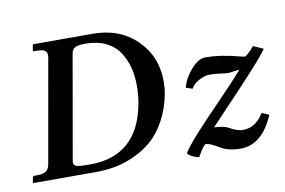

<svg xmlns="http://www.w3.org/2000/svg" viewBox="-71 -769 1348 907"><g transform="rotate(-10 602.5 -315.5)"><path d="M225.1 -75.2Q223.6 -67.9 223.6 -63Q223.6 -48.8 239 -44.4Q254.4 -40 301.8 -40Q532.7 -40 577.1 -284.2Q584.5 -327.6 584.5 -368.7Q584.5 -417.5 573.5 -458.3Q562.5 -499 539.3 -533.2Q516.1 -567.4 474.9 -586.7Q433.6 -606 377.9 -606Q348.1 -606 332 -599.4Q315.9 -592.8 312 -570.8ZM22.9 0 21 -2 24.9 -23.9Q25.9 -32.7 34.2 -33.2H47.9Q76.7 -33.2 90.3 -43.2Q104 -53.2 107.9 -77.1L194.8 -568.8Q196.3 -576.7 196.3 -582.5Q196.3 -598.6 185.3 -605.7Q174.3 -612.8 149.9 -612.8H136.2Q128.4 -612.8 129.9 -621.1L133.8 -644L137.2 -646H420.9Q550.3 -646 631.6 -566.2Q712.9 -486.3 712.9 -366.2Q712.9 -337.4 708 -309.1Q694.8 -238.3 664.3 -182.6Q633.8 -127 595.5 -93.5Q557.1 -60.1 508.5 -38.1Q460 -16.1 415 -8.1Q370.1 0 324.2 0ZM1157.2 -457 1205.1 -436Q1185.1 -406.2 1126 -341.6Q1066.9 -276.9 998 -204.8Q929.2 -132.8 909.2 -110.8Q950.2 -109.9 975.1 -98.1Q1014.2 -75.2 1042 -75.2Q1104 -75.2 1142.1 -139.2L1176.8 -124Q1119.6 9.8 1016.1 9.8Q958 9.8 919.9 -13.2Q876 -40 856 -40Q848.1 -40 815.9 15.1Q800.8 13.2 783.4 4.6Q766.1 -3.9 762.2 -12.2Q767.1 -27.3 828.1 -96.2Q857.9 -130.4 946.5 -221.7Q1035.2 -313 1074.2 -357.9Q1070.3 -358.9 1048.6 -355.5Q1026.9 -352.1 1022.9 -352.1Q1009.8 -352.1 983.4 -356Q957 -359.9 930.2 -359.9Q907.2 -359.9 878.7 -344Q850.1 -328.1 841.8 -308.1L810.1 -318.8Q823.2 -365.7 858.2 -404.8Q893.1 -443.8 925.8 -443.8Q995.6 -443.8 1083 -420.9Q1104 -415 1110.8 -415Q1120.1 -415 1157.2 -457Z"/></g></svg>

Font: Linux Libertine
Style: Semibold Italic
Weight: 600
Italic angle: -11.5°
Designer: Philipp H. Poll
Foundry: Philipp H. Poll
Version: Version 5.1.2 ; ttfautohint (v0.9)